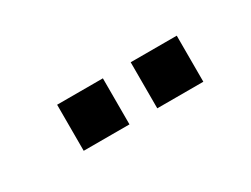

<svg xmlns="http://www.w3.org/2000/svg" viewBox="-26 -832 364 278"><g transform="rotate(-30 156.5 -693.5)"><path d="M186.5 -655V-732H263.5V-655ZM63.5 -655V-732H140V-655Z"/></g></svg>

Font: Big Shoulders Display Thin
Style: Bold
Weight: 700
Version: Version 2.002